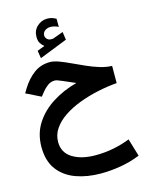

<svg xmlns="http://www.w3.org/2000/svg" viewBox="-154 -849 997 1282"><g transform="rotate(-15 344.5 -208.0)"><path d="M235.4 -583Q218.8 -596.7 209.5 -612.5Q200.2 -628.4 200.2 -655.3Q200.2 -698.7 230.2 -726.6Q260.3 -754.4 298.8 -754.4Q318.8 -754.4 332.8 -750Q346.7 -745.6 361.3 -737.3L361.8 -681.2Q334 -695.3 305.7 -695.3Q286.1 -695.3 269.3 -683.6Q252.4 -671.9 252.4 -648.9Q252.9 -635.3 265.6 -623.5Q278.3 -611.8 304.2 -615.2Q305.2 -615.2 308.1 -616.2L377.4 -641.6L385.3 -586.4L192.4 -510.3L184.1 -563.5ZM638.2 -337.4 637.7 -218.8Q571.3 -213.4 503.4 -198.7Q435.5 -184.1 373.5 -160.6Q311.5 -137.2 262.9 -104.5Q214.4 -71.8 186.3 -30.5Q158.2 10.7 158.2 60.5Q158.2 134.3 219.5 172.4Q280.8 210.4 378.4 210.4Q444.3 210.4 506.1 197.8Q567.9 185.1 617.2 165L653.8 287.1Q590.8 313 520.5 325.2Q450.2 337.4 381.3 337.4Q287.1 337.4 210 309.6Q132.8 281.7 87.4 221.4Q42 161.1 42 64Q42 -27.3 86.9 -97.4Q131.8 -167.5 208 -215.8Q284.2 -264.2 377.9 -289.1Q329.1 -309.6 292.7 -325.9Q256.3 -342.3 242.2 -342.3Q214.8 -342.3 192.9 -326.2Q170.9 -310.1 155.3 -290L131.8 -260.3L29.8 -310.5L48.3 -341.3Q83.5 -398.4 131.3 -434.1Q179.2 -469.7 242.7 -469.7Q269 -469.7 304.7 -456.5Q340.3 -443.4 381.8 -423.8Q423.3 -404.3 467.3 -384.8Q511.2 -365.2 554.9 -351.8Q598.6 -338.4 638.2 -337.4Z"/></g></svg>

Font: Vazirmatn FD
Style: Bold
Weight: 700
Designer: Saber Rastikerdar
Foundry: Saber Rastikerdar
Version: Version 33.001